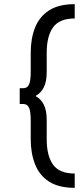

<svg xmlns="http://www.w3.org/2000/svg" viewBox="-20 -767 388 925"><path d="M340 138Q263 138 216.2 107.8Q169.5 77.5 148.8 24.2Q128 -29 128 -96V-187Q128 -230.5 119.8 -248.2Q111.5 -266 92 -266H75V-342H92Q111.5 -342 119.8 -359.8Q128 -377.5 128 -421V-513Q128 -581 148.8 -633.8Q169.5 -686.5 216.2 -716.8Q263 -747 340 -747V-678Q266.5 -678 235.8 -635.5Q205 -593 205 -512V-419Q205 -372.5 190.5 -345.2Q176 -318 153 -306V-303Q176 -291 190.5 -263.8Q205 -236.5 205 -190V-97Q205 -16 235.8 26.5Q266.5 69 340 69Z"/></svg>

Font: Karla ExtraLight
Style: Regular
Weight: 400
Version: Version 2.001